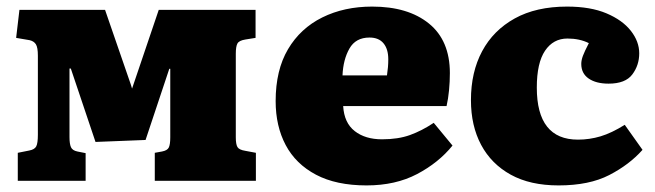

<svg xmlns="http://www.w3.org/2000/svg" viewBox="-20 -549 1989 583"><path d="M34 0V-85L69 -92Q85 -95 90 -104.5Q95 -114 95 -140V-380Q95 -405 89 -414.5Q83 -424 70 -427L29 -434L39 -519H299L377 -293L381 -280L462 -519H756V-434L725 -429Q706 -426 701 -417Q696 -408 696 -386V-132Q696 -111 701 -102.5Q706 -94 725 -91L757 -85V0H450V-85L472 -89Q488 -92 492.5 -101Q497 -110 497 -132V-340H494L422 -124L270 -118L195 -341H191V-133Q191 -112 195.5 -102Q200 -92 215 -89L240 -84V0Z M1093 14Q1001 14 939.5 -18.5Q878 -51 847.5 -108.5Q817 -166 817 -242Q817 -336 854.5 -399.5Q892 -463 958.5 -496Q1025 -529 1110 -529Q1219 -529 1282.5 -477.5Q1346 -426 1346 -327Q1346 -301 1343.5 -275Q1341 -249 1336 -227H1022Q1025 -176 1057 -151Q1089 -126 1140 -126Q1189 -126 1225 -139Q1261 -152 1297 -176L1354 -107Q1312 -55 1246.5 -20.5Q1181 14 1093 14ZM1020 -320H1155Q1157 -333 1158 -345Q1159 -357 1159 -369Q1159 -400 1144.5 -417.5Q1130 -435 1102 -435Q1060 -435 1041 -401.5Q1022 -368 1020 -320Z M1676 14Q1590 14 1531 -18.5Q1472 -51 1441 -109Q1410 -167 1410 -245Q1410 -330 1444 -393.5Q1478 -457 1543 -493Q1608 -529 1702 -529Q1773 -529 1821.5 -508.5Q1870 -488 1895.5 -455.5Q1921 -423 1921 -387Q1921 -351 1900 -323Q1879 -295 1828 -295Q1790 -295 1767.5 -310.5Q1745 -326 1745 -355Q1745 -366 1750 -379.5Q1755 -393 1768 -418Q1740 -432 1703 -432Q1660 -432 1635 -395Q1610 -358 1610 -283Q1610 -125 1735 -125Q1770 -125 1803.5 -135Q1837 -145 1877 -170L1931 -94Q1891 -49 1830 -17.5Q1769 14 1676 14Z"/></svg>

Font: Literata 12pt ExtraBold
Style: Regular
Weight: 800
Designer: Latin by Veronika Burian and Jose Scaglione. Greek by Irene Vlachou. Cyrillic by Vera Evstafieva.
Foundry: TypeTogether
Version: Version 3.002